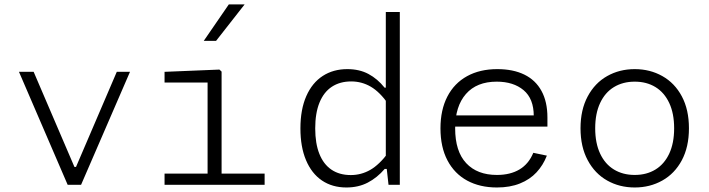

<svg xmlns="http://www.w3.org/2000/svg" viewBox="-20 -818 3140 850"><path d="M129 -500 309.5 -79H316.5L497 -500H555.5L339 0H279.5L64 -500Z M899 0V-480L921.5 -452.5H708.5V-500L951.5 -510L961 -501V0ZM708.5 -49.5H1151.5V0H708.5ZM936.5 -637 1063 -798.5H993L882 -637Z M1688 -765H1750V0H1700L1690 -90H1688ZM1517.5 -512Q1571 -512 1611.2 -490.5Q1651.5 -469 1682.5 -430H1700V-356Q1661.5 -411 1621.5 -434.2Q1581.5 -457.5 1535 -457.5Q1485 -457.5 1449.2 -434Q1413.5 -410.5 1394.5 -364Q1375.5 -317.5 1375.5 -249.5Q1375.5 -183 1393.8 -137Q1412 -91 1447.2 -67Q1482.5 -43 1533 -43Q1579 -43 1619 -65.8Q1659 -88.5 1700 -143.5V-70H1683Q1649.5 -31 1608 -9.5Q1566.5 12 1513.5 12Q1451 12 1405.2 -19Q1359.5 -50 1334.8 -108.8Q1310 -167.5 1310 -249.5Q1310 -333.5 1336 -392.5Q1362 -451.5 1408.8 -481.8Q1455.5 -512 1517.5 -512Z M2181.5 -512Q2251.5 -512 2301.2 -487.8Q2351 -463.5 2377.2 -415.5Q2403.5 -367.5 2403.5 -298V-257.5H1974.5V-307H2371L2343 -283V-304.5Q2343 -381 2298 -418.8Q2253 -456.5 2179 -456.5Q2090.5 -456.5 2042.8 -402Q1995 -347.5 1995 -250Q1995 -148 2043.8 -95.8Q2092.5 -43.5 2180 -43.5Q2239 -43.5 2279.8 -67.8Q2320.5 -92 2341 -141.5L2401 -129Q2384.5 -86.5 2355.2 -55Q2326 -23.5 2282 -5.8Q2238 12 2180 12Q2104.5 12 2048.2 -18.5Q1992 -49 1961 -107.8Q1930 -166.5 1930 -250Q1930 -331.5 1960.5 -390.5Q1991 -449.5 2047.8 -480.8Q2104.5 -512 2181.5 -512Z M2790 12Q2722.5 12 2668 -18.8Q2613.5 -49.5 2581.8 -108.8Q2550 -168 2550 -250Q2550 -332 2581.8 -391.2Q2613.5 -450.5 2668 -481.2Q2722.5 -512 2790 -512Q2857.5 -512 2912.2 -481.2Q2967 -450.5 2998.5 -391.5Q3030 -332.5 3030 -250Q3030 -167.5 2998.5 -108.5Q2967 -49.5 2912.2 -18.8Q2857.5 12 2790 12ZM2790 -456.5Q2737.5 -456.5 2698 -432.5Q2658.5 -408.5 2636.8 -362Q2615 -315.5 2615 -250Q2615 -184.5 2636.8 -138Q2658.5 -91.5 2698 -67.5Q2737.5 -43.5 2790 -43.5Q2842.5 -43.5 2881.8 -67.5Q2921 -91.5 2942.8 -138Q2964.5 -184.5 2964.5 -250Q2964.5 -315.5 2942.8 -362Q2921 -408.5 2881.8 -432.5Q2842.5 -456.5 2790 -456.5Z"/></svg>

Font: Monaspace Neon Var
Style: Regular
Weight: 400
Designer: Riley Cran and the Lettermatic Team
Version: Version 1.000 (Monaspace Neon Var)